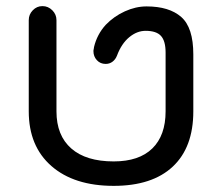

<svg xmlns="http://www.w3.org/2000/svg" viewBox="-20 -603 720 629"><path d="M74.2 -238.3V-537.1Q74.2 -555.7 87.4 -569.3Q100.6 -583 119.1 -583Q137.7 -583 151.4 -569.3Q165 -555.7 165 -537.1V-238.3Q165 -159.2 213.4 -116.7Q261.7 -74.2 352.5 -74.2Q435.5 -74.2 479 -116.7Q522.5 -159.2 522.5 -238.3V-430.7Q522.5 -468.8 507.3 -485.4Q492.2 -502 457 -502Q428.7 -502 403.3 -481Q377.9 -460 363.3 -420.9Q358.4 -408.2 348.6 -400.9Q338.9 -393.6 326.2 -393.6Q308.6 -393.6 297.4 -405.8Q286.1 -418 286.1 -435.5Q286.1 -439.5 287.1 -442.4L288.1 -449.2Q297.9 -490.2 326.2 -521.5Q353.5 -549.8 389.2 -565.9Q424.8 -582 460 -582Q534.2 -582 573.7 -547.4Q613.3 -512.7 613.3 -424.8V-238.3Q613.3 -120.1 545.9 -57.1Q478.5 5.9 352.5 5.9Q222.7 5.9 148.4 -59.1Q74.2 -124 74.2 -238.3Z"/></svg>

Font: jf-openhuninn-1.0
Style: Regular
Weight: 400
Designer: [Kosugi Maru]
      Designed by Motoya company      

      [Varela Round]
      Joe Prince(Latin component); Avraham Co
Foundry: justfont CO.,LTD.
Version: 1.0